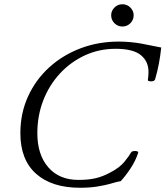

<svg xmlns="http://www.w3.org/2000/svg" viewBox="-20 -872 780 905"><path d="M357 13Q224 13 150 -53Q76 -119 76 -244Q76 -338 112 -417Q148 -496 211.5 -554Q275 -612 359 -644Q443 -676 540 -676Q566 -676 594 -673.5Q622 -671 649 -666Q672 -662 694.5 -657Q717 -652 740 -648Q736 -610 729 -572.5Q722 -535 711 -498Q707 -488 691.5 -488.5Q676 -489 677 -495Q680 -516 680 -533Q680 -583 643.5 -612.5Q607 -642 525 -642Q447 -642 380 -611Q313 -580 262.5 -525.5Q212 -471 184 -399Q156 -327 156 -244Q156 -143 207.5 -83.5Q259 -24 350 -24Q397 -24 431 -32Q465 -40 500 -59Q544 -82 566 -109Q588 -136 599 -155Q602 -159 610.5 -160Q619 -161 626 -159Q633 -157 631 -151Q619 -114 595.5 -78.5Q572 -43 549 -18Q536 -16 523.5 -12.5Q511 -9 497 -5Q476 1 440 7Q404 13 357 13ZM557 -747Q535 -747 519.5 -762.5Q504 -778 504 -800Q504 -821 519.5 -836.5Q535 -852 557 -852Q579 -852 594.5 -836.5Q610 -821 610 -800Q610 -778 594.5 -762.5Q579 -747 557 -747Z"/></svg>

Font: Junicode
Style: Italic
Weight: 400
Italic angle: -11°
Designer: Peter S. Baker
Version: Version 2.100; ttfautohint (v1.8.4)